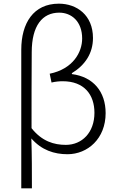

<svg xmlns="http://www.w3.org/2000/svg" viewBox="-20 -828 648 1047"><path d="M96 199H154C154 103 154 20 151 -73C207 -9 276 13 348 13C458 13 556 -72 556 -211C556 -328 489 -409 372 -424V-429C444 -473 487 -537 487 -621C487 -746 398 -808 301 -808C162 -808 96 -701 96 -557ZM339 -38C275 -38 209 -57 152 -129C152 -270 152 -403 153 -543C153 -688 211 -759 303 -759C370 -759 428 -711 428 -618C428 -543 378 -452 251 -426L261 -378C282 -383 303 -385 322 -385C439 -385 495 -312 495 -213C495 -105 427 -38 339 -38Z"/></svg>

Font: Spoqa Han Sans Neo Light
Style: Regular
Weight: 300
Designer: [Spoqa Han Sans Neo] Dong-huui Kim  Younghwa Kang  Yujin Lee  [Noto Sans] Ryoko NISHIZUKA  (kana & ideographs); Paul D. 
Foundry: Spoqa (http://www.spoqa-han-sans.com)
Version: Version 1.000